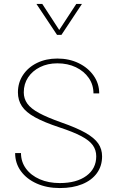

<svg xmlns="http://www.w3.org/2000/svg" viewBox="-20 -953 596 978"><path d="M57.1 -173.3Q57.1 -121.6 86.4 -81.3Q115.7 -41 167.2 -18.1Q218.8 4.9 284.7 4.9Q350.6 4.9 398.9 -14.9Q447.3 -34.7 473.6 -71Q500 -107.4 500 -156.7Q500 -193.8 480.2 -222.4Q460.4 -251 415.3 -276.6Q370.1 -302.2 293 -329.1Q221.2 -354.5 179.2 -377.2Q137.2 -399.9 119.1 -425.3Q101.1 -450.7 101.1 -482.4Q101.1 -525.4 123 -558.6Q145 -591.8 183.8 -611.1Q222.7 -630.4 272 -630.4Q325.2 -630.4 366.7 -610.4Q408.2 -590.3 432.1 -555.9Q456.1 -521.5 456.1 -477.1H485.4Q485.4 -527.3 457 -567.6Q428.7 -607.9 380.6 -631.3Q332.5 -654.8 272 -654.8Q214.4 -654.8 168.9 -632.6Q123.5 -610.4 97.4 -571.3Q71.3 -532.2 71.3 -482.4Q71.3 -442.4 91.6 -411.9Q111.8 -381.3 158.2 -355.7Q204.6 -330.1 282.7 -304.2Q353 -281.2 394 -259.5Q435.1 -237.8 452.6 -213.4Q470.2 -189 470.2 -156.7Q470.2 -94.2 420.2 -57.4Q370.1 -20.5 284.7 -20.5Q227.1 -20.5 182.4 -40Q137.7 -59.6 112.3 -94.2Q86.9 -128.9 86.9 -173.3ZM165.5 -933.1 270.5 -775.4H293L397.5 -933.1H368.7L281.7 -800.3L195.3 -933.1Z"/></svg>

Font: Estedad-FD VF
Style: Regular
Weight: 100
Designer: Amin Abedi
Version: Version 7.3